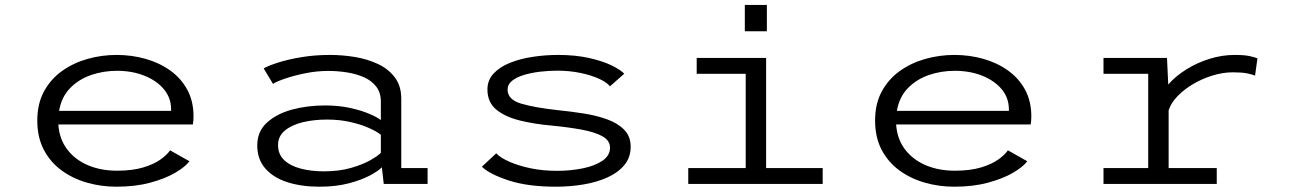

<svg xmlns="http://www.w3.org/2000/svg" viewBox="-20 -730 5115 762"><path d="M441.5 11Q382 11 325.8 -5Q269.5 -21 225 -53.2Q180.5 -85.5 154.2 -135Q128 -184.5 128 -252Q128 -318.5 154.8 -367.5Q181.5 -416.5 226.5 -448.5Q271.5 -480.5 327.5 -496.2Q383.5 -512 442.5 -512Q502.5 -512 557.5 -496.5Q612.5 -481 655.5 -450.2Q698.5 -419.5 723.2 -374Q748 -328.5 748 -269Q748 -249 745.5 -236H211.5Q215.5 -178 246.8 -137Q278 -96 329.2 -74.2Q380.5 -52.5 444.5 -52.5Q505.5 -52.5 548.5 -65.5Q591.5 -78.5 617.8 -97.5Q644 -116.5 655 -133.5L732 -90Q715 -67.5 675.2 -44.2Q635.5 -21 576.2 -5Q517 11 441.5 11ZM444 -449Q389.5 -449 340.8 -432Q292 -415 258 -380Q224 -345 214.5 -290H659V-296.5Q659 -341.5 630.5 -375.8Q602 -410 553.2 -429.5Q504.5 -449 444 -449Z M1248 11Q1176 11 1120.2 -7Q1064.5 -25 1032.8 -61.5Q1001 -98 1001 -153Q1001 -208 1039 -243Q1077 -278 1138.2 -294.8Q1199.5 -311.5 1269.5 -311.5Q1325 -311.5 1370 -301.5Q1415 -291.5 1446.2 -278Q1477.5 -264.5 1491.5 -253.5V-327Q1491.5 -362.5 1473.2 -386.2Q1455 -410 1424.2 -423.5Q1393.5 -437 1356.5 -442.8Q1319.5 -448.5 1282 -448.5Q1237 -448.5 1191.5 -439.2Q1146 -430 1111.2 -418Q1076.5 -406 1063.5 -397L1026.5 -458.5Q1045.5 -469.5 1084.8 -482Q1124 -494.5 1176.8 -503.2Q1229.5 -512 1290 -512Q1339 -512 1388.8 -503.8Q1438.5 -495.5 1480 -476Q1521.5 -456.5 1547 -422.8Q1572.5 -389 1572.5 -338.5V-63H1677V0H1503L1495.5 -66Q1482 -52 1448.8 -34Q1415.5 -16 1364.5 -2.5Q1313.5 11 1248 11ZM1265 -50Q1326 -50 1372.8 -63.5Q1419.5 -77 1449.8 -94.2Q1480 -111.5 1491.5 -123.5V-195Q1477.5 -207 1446.2 -221.2Q1415 -235.5 1371.5 -245.5Q1328 -255.5 1278 -255.5Q1225.5 -255.5 1181.2 -244.8Q1137 -234 1110.2 -211.5Q1083.5 -189 1083.5 -154.5Q1083.5 -117.5 1108 -94.5Q1132.5 -71.5 1173.8 -60.8Q1215 -50 1265 -50Z M2186.5 11Q2074 11 1997.8 -14.2Q1921.5 -39.5 1892.5 -68.5L1949.5 -121.5Q1965 -104.5 2000.8 -88.5Q2036.5 -72.5 2085.5 -62.2Q2134.5 -52 2190.5 -52Q2244.5 -52 2292.5 -61.8Q2340.5 -71.5 2370.8 -92Q2401 -112.5 2401 -144Q2401 -172 2371.5 -188.8Q2342 -205.5 2290 -215.2Q2238 -225 2170 -231.5Q2101.5 -237.5 2043.2 -251.8Q1985 -266 1949.8 -295Q1914.5 -324 1914.5 -375Q1914.5 -412 1939 -438.2Q1963.5 -464.5 2004.2 -480.8Q2045 -497 2094.8 -504.5Q2144.5 -512 2194.5 -512Q2263.5 -512 2317.2 -500Q2371 -488 2406.5 -470.8Q2442 -453.5 2457.5 -437.5L2401 -387.5Q2387.5 -404 2356.2 -418Q2325 -432 2282.2 -440.8Q2239.5 -449.5 2191.5 -449.5Q2158.5 -449.5 2124 -445.5Q2089.5 -441.5 2060.2 -432.8Q2031 -424 2012.8 -409.8Q1994.5 -395.5 1994.5 -374.5Q1994.5 -334.5 2049 -318.5Q2103.5 -302.5 2196.5 -292.5Q2246.5 -287.5 2297.2 -279.5Q2348 -271.5 2390 -256.2Q2432 -241 2457.5 -214.8Q2483 -188.5 2483 -147.5Q2483 -105 2457.8 -74.8Q2432.5 -44.5 2390 -25.5Q2347.5 -6.5 2294.8 2.2Q2242 11 2186.5 11Z M2936 -710.5H3023.5V-606H2936ZM2711.5 0V-63H2939.5V-437H2745V-500H3020.5V-63H3245V0Z M3766.5 11Q3707 11 3650.8 -5Q3594.5 -21 3550 -53.2Q3505.5 -85.5 3479.2 -135Q3453 -184.5 3453 -252Q3453 -318.5 3479.8 -367.5Q3506.5 -416.5 3551.5 -448.5Q3596.5 -480.5 3652.5 -496.2Q3708.5 -512 3767.5 -512Q3827.5 -512 3882.5 -496.5Q3937.5 -481 3980.5 -450.2Q4023.5 -419.5 4048.2 -374Q4073 -328.5 4073 -269Q4073 -249 4070.5 -236H3536.5Q3540.5 -178 3571.8 -137Q3603 -96 3654.2 -74.2Q3705.5 -52.5 3769.5 -52.5Q3830.5 -52.5 3873.5 -65.5Q3916.5 -78.5 3942.8 -97.5Q3969 -116.5 3980 -133.5L4057 -90Q4040 -67.5 4000.2 -44.2Q3960.5 -21 3901.2 -5Q3842 11 3766.5 11ZM3769 -449Q3714.5 -449 3665.8 -432Q3617 -415 3583 -380Q3549 -345 3539.5 -290H3984V-296.5Q3984 -341.5 3955.5 -375.8Q3927 -410 3878.2 -429.5Q3829.5 -449 3769 -449Z M4359.5 0V-63H4537V-437H4359.5V-500H4611.5L4616.5 -394.5Q4645 -427.5 4687.8 -454.2Q4730.5 -481 4780.2 -496.5Q4830 -512 4880 -512Q4918 -512 4938.8 -507.5Q4959.5 -503 4970.5 -498.5L4961 -430Q4950.5 -434.5 4929.5 -438.8Q4908.5 -443 4873 -443Q4833.5 -443 4792.8 -430.5Q4752 -418 4715.8 -396.8Q4679.5 -375.5 4653.5 -348.5Q4627.5 -321.5 4618 -292.5V-63H4809V0Z"/></svg>

Font: Trispace SemiExpanded Light
Style: Regular
Weight: 300
Width: 6
Designer: Tyler Finck
Foundry: Etcetera Type Company
Version: Version 1.210; ttfautohint (v1.8.3)